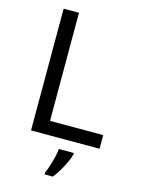

<svg xmlns="http://www.w3.org/2000/svg" viewBox="-137 -790 797 1088"><g transform="rotate(15 262.0 -246.5)"><path d="M97 0V-714H187V-80H499V0ZM364 70Q360 88 347.5 115.5Q335 143 318.5 171Q302 199 284 221H236V209Q244 192 252.5 165.5Q261 139 268 110.5Q275 82 277 61H364Z"/></g></svg>

Font: Noto Sans Living
Style: Regular
Weight: 400
Designer: Monotype Design Team
Foundry: Monotype Imaging Inc.
Version: Version 2.013; ttfautohint (v1.8.4.7-5d5b)